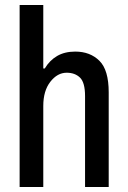

<svg xmlns="http://www.w3.org/2000/svg" viewBox="-20 -743 510 763"><path d="M58 0V-723H152V-471H158Q177 -503 207 -520.5Q237 -538 279 -538Q338 -538 375 -501.5Q412 -465 412 -376V0H318V-361Q318 -415 298 -434.5Q278 -454 245 -454Q208 -454 180 -418Q152 -382 152 -322V0Z"/></svg>

Font: Archivo Narrow Medium
Style: Regular
Weight: 500
Designer: Hector Gatti
Foundry: Omnibus-Type
Version: Version 3.002